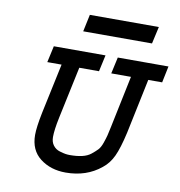

<svg xmlns="http://www.w3.org/2000/svg" viewBox="-84 -824 859 918"><g transform="rotate(10 345.5 -365.5)"><path d="M134.8 -569.3H385.7L368.2 -489.3H272.5L218.8 -236.3Q206.1 -175.8 206.1 -141.6Q206.1 -117.2 218.3 -101.1Q230.5 -85 250 -79.1Q269.5 -73.2 279.8 -71.8Q290 -70.3 300.8 -70.3Q334 -70.3 359.4 -76.2Q384.8 -82 401.9 -95.7Q418.9 -109.4 430.2 -121.1Q441.4 -132.8 449.7 -156.7Q458 -180.7 461.4 -194.3Q464.8 -208 470.7 -236.3L523.4 -489.3H427.7L445.3 -569.3H691.4L674.8 -489.3H607.4L551.8 -223.6Q534.2 -145.5 515.6 -106Q497.1 -66.4 465.8 -42Q395.5 15.6 294.9 15.6Q221.7 15.6 170.9 -23.4Q120.1 -62.5 120.1 -136.7Q120.1 -173.8 134.8 -246.1L186.5 -489.3H117.2ZM278.3 -747.1H613.3L594.7 -664.1H260.7Z"/></g></svg>

Font: Thabit-Bold-Oblique
Style: Bold Oblique
Weight: 700
Designer: Regenerated by Nadim Shaikli
Foundry: MAK Alagha
Version: 0.01